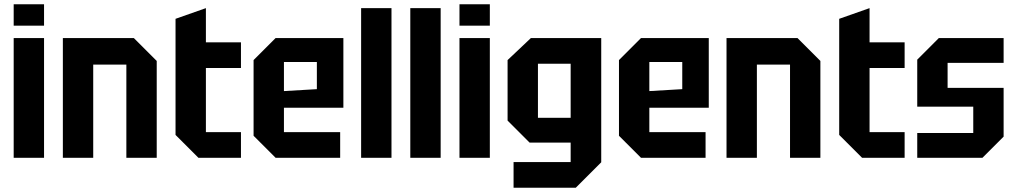

<svg xmlns="http://www.w3.org/2000/svg" viewBox="-20 -738 4753 898"><path d="M44 0V-560H186V0ZM44 -618V-718H186V-618Z M274 0V-560H606L713 -453V0H571V-436H416V0Z M801 -650 943 -700V-540H1107V-420H943V-120H1107V0H908L801 -107Z M1166 -103V-457L1269 -560H1586V-234H1308V-120H1571V0H1269ZM1308 -312 1462 -321V-448H1308Z M1669 0V-700H1811V0Z M1899 0V-700H2041V0Z M2129 0V-560H2271V0ZM2129 -618V-718H2271V-618Z M2382 140V20H2649V-71H2457L2354 -174V-457L2463 -560H2792V21L2673 140ZM2496 -440V-187H2649V-440Z M2875 -103V-457L2978 -560H3295V-234H3017V-120H3280V0H2978ZM3017 -312 3171 -321V-448H3017Z M3378 0V-560H3710L3817 -453V0H3675V-436H3520V0Z M3905 -650 4047 -700V-540H4211V-420H4047V-120H4211V0H4012L3905 -107Z M4270 0V-116H4532V-239H4270V-459L4371 -560H4674V-444H4412V-327H4674V-99L4575 0Z"/></svg>

Font: Tektur SemiCondensed SemiBold
Style: Regular
Weight: 600
Width: 4
Designer: Adam Jagosz
Foundry: Adam Jagosz
Version: Version 1.005;gftools[0.9.30]